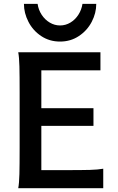

<svg xmlns="http://www.w3.org/2000/svg" viewBox="-20 -987 618 1007"><path d="M470.2 -419.4V-326.7H196.8V-94.7H324.7Q407.7 -94.7 451.4 -95.9Q495.1 -97.2 521.5 -102.1V0H75.7Q80.6 -26.4 81.8 -73.7Q83 -121.1 83 -212.4V-500.5Q83 -591.8 81.8 -639.2Q80.6 -686.5 75.7 -712.9H506.8V-618.2H196.8V-419.4ZM294.9 -769Q239.3 -769 196 -797.9Q152.8 -826.7 129.2 -872.6Q105.5 -918.5 105.5 -966.8H177.2Q181.6 -935.5 198.5 -909.7Q215.3 -883.8 240.7 -868.7Q266.1 -853.5 294.9 -853.5Q324.2 -853.5 349.4 -868.7Q374.5 -883.8 391.1 -909.7Q407.7 -935.5 412.6 -966.8H484.9Q484.9 -918.5 461.2 -872.8Q437.5 -827.1 394 -798.1Q350.6 -769 294.9 -769Z"/></svg>

Font: Lesson One Medium
Style: Regular
Weight: 500
Designer: But Ko, Victor Gaultney, Annie Olsen, Julie Remington, Don Collingsworth, Eric Hays, Becca Hirsbrunner
Version: Version 1.100